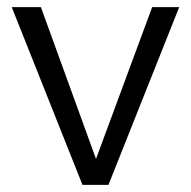

<svg xmlns="http://www.w3.org/2000/svg" viewBox="-20 -520 537 540"><path d="M408 -500H484L285 0H212L13 -500H95L250 -73Z"/></svg>

Font: Kantumruy Pro
Style: Regular
Weight: 400
Designer: Sovichet Tep
Foundry: Sovichet Tep
Version: Version 1.002